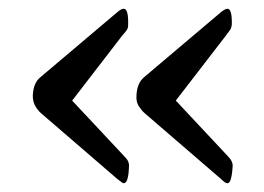

<svg xmlns="http://www.w3.org/2000/svg" viewBox="-20 -533 604 439"><path d="M500 -114Q495 -114 485 -124L311 -274Q304 -280 297.5 -290Q291 -300 292 -314Q293 -343 310 -357L485 -505Q495 -513 500 -513Q511 -513 510 -476Q509 -469 506 -464.5Q503 -460 496 -451L382 -303L499 -178Q507 -170 509.5 -164.5Q512 -159 512 -155Q510 -114 500 -114ZM263 -114Q260 -114 248 -124L74 -274Q67 -280 61 -290Q55 -300 55 -314Q56 -344 73 -357L248 -505Q257 -513 263 -513Q274 -513 273 -476Q273 -469 270 -464.5Q267 -460 259 -451L145 -303L262 -178Q271 -169 273 -164Q275 -159 275 -155Q274 -114 263 -114Z"/></svg>

Font: BriemHand
Style: Regular
Weight: 400
Designer: Gunnlaugur SE Briem, Eben Sorkin
Foundry: Sorkin Type
Version: Version 1.001; ttfautohint (v1.8.4.7-5d5b)